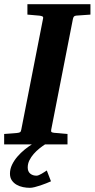

<svg xmlns="http://www.w3.org/2000/svg" viewBox="-35 -691 453 919"><path d="M209 176.8Q199.2 181.2 186 186.5Q172.9 191.9 158.7 196.5Q144.5 201.2 131.1 204.6Q117.7 208 107.9 208Q91.8 208 75 204.6Q58.1 201.2 44.2 193.1Q30.3 185.1 21.5 172.1Q12.7 159.2 12.7 140.1Q12.7 118.2 22.7 97.4Q32.7 76.7 48.6 58.3Q64.5 40 83 24.9Q101.1 10.3 117.7 0H-15.1V-49.8Q-3.9 -50.8 6.6 -51.3Q17.1 -51.8 25.4 -52.7Q35.2 -53.7 43.9 -54.2Q55.2 -55.2 60.3 -57.9Q65.4 -60.5 66.9 -70.8L170.9 -601.1Q173.3 -609.9 168 -612.5Q162.6 -615.2 152.8 -616.2Q144 -616.7 134.8 -617.7Q126.5 -618.7 116.2 -619.4Q106 -620.1 96.2 -621.1V-670.9H397.9V-621.1L329.1 -616.2Q321.3 -615.2 318.4 -611.1Q315.4 -606.9 314 -600.1L210 -69.8Q208.5 -61.5 211.9 -58.8Q215.3 -56.2 225.1 -55.2Q234.4 -54.7 244.6 -53.7Q253.4 -52.7 264.6 -51.8Q275.9 -50.8 288.1 -49.8V0H180.7Q168 8.3 153.8 19.5Q138.7 31.7 126.2 45.9Q113.8 60.1 105.7 76.4Q97.7 92.8 97.7 110.8Q97.7 129.9 109.6 139.9Q121.6 149.9 139.6 149.9Q144.5 149.9 151.1 147.2Q157.7 144.5 164.6 140.4Q171.4 136.2 178 132.1Q184.6 127.9 189 125Z"/></svg>

Font: Charis SIL Am
Style: Bold Italic
Weight: 700
Italic angle: -11°
Foundry: SIL International
Version: Version 5.000